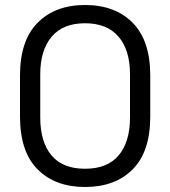

<svg xmlns="http://www.w3.org/2000/svg" viewBox="-20 -734 681 768"><path d="M320 14Q201 14 130.5 -56.5Q60 -127 60 -268V-432Q60 -572 130.5 -643Q201 -714 320 -714Q440 -714 510.5 -643Q581 -572 581 -432V-268Q581 -127 510.5 -56.5Q440 14 320 14ZM320 -59Q410 -59 455 -113Q500 -167 500 -264V-437Q500 -534 454 -587.5Q408 -641 320 -641Q232 -641 186.5 -587Q141 -533 141 -437V-264Q141 -166 186 -112.5Q231 -59 320 -59Z"/></svg>

Font: Space Grotesk Light
Style: Regular
Weight: 400
Version: Version 2.000